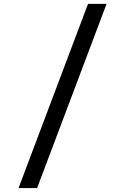

<svg xmlns="http://www.w3.org/2000/svg" viewBox="-20 -850 639 980"><path d="M74.7 109.9 429.2 -830.1H523.9L169.4 109.9Z"/></svg>

Font: UDEV Gothic 35
Style: Regular
Weight: 400
Version: v2.1.0; ttfautohint (v1.8.4.7-5d5b-dirty) -l 6 -r 45 -G 200 